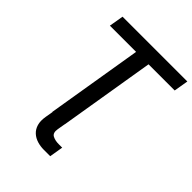

<svg xmlns="http://www.w3.org/2000/svg" viewBox="-259 -859 1194 1194"><g transform="rotate(45 338.0 -262.0)"><path d="M324.7 0 315.9 51.3Q309.1 90.3 332.3 102.3Q355.5 114.3 388.2 113.8H416.5L401.4 204.1H346.2Q314.9 204.1 287.1 195.6Q259.3 187 239.3 168.7Q219.2 150.4 210.4 121.3Q201.7 92.3 208.5 51.8L217.3 0ZM89.8 -632.3 106 -727.5H675.8L659.7 -632.3H429.7L325.2 0H215.8L320.3 -632.3Z"/></g></svg>

Font: Inter 28pt Medium
Style: Italic
Weight: 500
Italic angle: -9.3988°
Designer: Rasmus Andersson
Foundry: rsms
Version: Version 4.001;git-66647c0bb